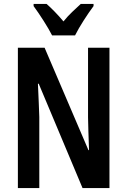

<svg xmlns="http://www.w3.org/2000/svg" viewBox="-20 -957 647 977"><path d="M245 -777H362C383 -820 426 -886 456 -926V-937H391C362 -909 334 -887 303 -848C274 -883 240 -917 217 -937H151V-926C182 -884 225 -817 245 -777ZM537 0V-714H428V-360C429 -314 430 -273 433 -193H430L207 -714H71V0H180V-362C178 -407 177 -453 173 -531H177L400 0Z"/></svg>

Font: Noto Sans Gurmukhi UI ExtraCondensed SemiBold
Style: Regular
Weight: 600
Width: 2
Designer: Jelle Bosma - Monotype Design Team
Foundry: Monotype Imaging Inc.
Version: Version 2.004